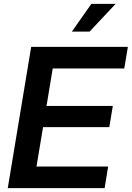

<svg xmlns="http://www.w3.org/2000/svg" viewBox="-20 -969 679 989"><path d="M20 0 140.6 -727.5H638.7L620.1 -616.2H251.5L219.7 -423.3H561L543 -314H201.7L168 -111.3H537.1L519 0ZM350.1 -806.2 450.7 -949.2H575.7L441.4 -806.2Z"/></svg>

Font: Inter 28pt SemiBold
Style: Italic
Weight: 600
Italic angle: -9.3988°
Designer: Rasmus Andersson
Foundry: rsms
Version: Version 4.001;git-66647c0bb